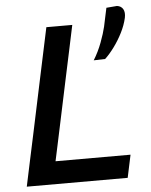

<svg xmlns="http://www.w3.org/2000/svg" viewBox="-55 -826 684 871"><g transform="rotate(-5 287.5 -390.5)"><path d="M31.5 0Q44 -58.5 55.5 -113Q67 -167.5 81.5 -234.5L132 -473Q146.5 -542 158.5 -597.8Q170.5 -653.5 183 -713H301Q288.5 -653 276.5 -597.2Q264.5 -541.5 250 -473L203.5 -253.5Q194.5 -211.5 186.8 -175Q179 -138.5 171.5 -103.5H513L491 0ZM384 -544.5Q406.5 -581 421.8 -621.8Q437 -662.5 444 -692.5Q448.5 -714 453 -735Q457.5 -756 462 -777L510.5 -781Q529.5 -778.5 538 -763.8Q546.5 -749 541.5 -724.5Q534 -691 517 -657.5Q500 -624 478.5 -594.8Q457 -565.5 436 -546Z"/></g></svg>

Font: Commissioner Medium
Style: Italic
Weight: 500
Italic angle: -12°
Designer: Kostas Bartsokas
Foundry: Kostas Bartsokas
Version: Version 1.000; ttfautohint (v1.8.3)